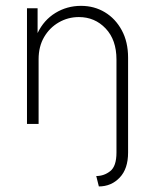

<svg xmlns="http://www.w3.org/2000/svg" viewBox="-20 -430 530 666"><path d="M322.9 216.7 313.9 180.6Q341 180.6 362.5 163.5Q384 146.5 384 99.3V-223.6Q384 -291.7 346.5 -331.2Q309 -370.8 253.5 -370.8Q216 -370.8 184 -352.4Q152.1 -334 133 -301.4Q113.9 -268.8 113.9 -224.3V0H73.6V-401.4H110.4V-315.3Q131.9 -360.4 172.2 -385.1Q212.5 -409.7 261.1 -409.7Q306.9 -409.7 343.8 -387.5Q380.6 -365.3 402.4 -325Q424.3 -284.7 424.3 -229.9V99.3Q424.3 155.6 395.1 186.1Q366 216.7 322.9 216.7Z"/></svg>

Font: Afacad Flux ExtraLight
Style: Regular
Weight: 250
Designer: Kristian Moeller
Foundry: Dicotype
Version: Version 1.100